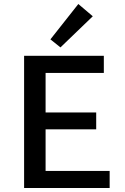

<svg xmlns="http://www.w3.org/2000/svg" viewBox="-20 -936 623 956"><path d="M526 -85V0H100V-658H497V-573H207V-376H459V-292H207V-85ZM231 -740 370 -916 442 -855 281 -700Z"/></svg>

Font: Ysabeau Semibold
Style: Regular
Weight: 600
Designer: Christian Thalmann (Catharsis Fonts)
Version: Version 0.003